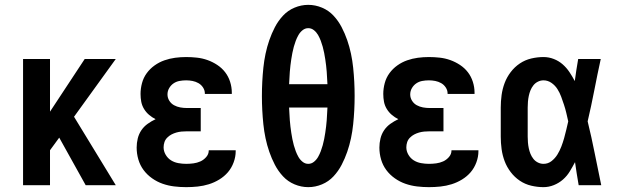

<svg xmlns="http://www.w3.org/2000/svg" viewBox="-20 -763 2540 791"><path d="M75 0V-520H186V-303L329 -520H457L285 -282L457 0H333L224 -196L186 -144V0Z M747 8Q722 8 697.5 5Q673 2 650 -6Q627 -14 606.5 -28.5Q586 -43 571.5 -62.5Q557 -82 550 -106Q543 -130 543 -155Q543 -174 547.5 -192.5Q552 -211 562.5 -226.5Q573 -242 588.5 -253Q604 -264 621 -272Q607 -279 594.5 -289.5Q582 -300 573.5 -314Q565 -328 562 -343.5Q559 -359 559 -376Q559 -398 565 -420.5Q571 -443 584.5 -461.5Q598 -480 617 -493.5Q636 -507 657.5 -514.5Q679 -522 701.5 -525Q724 -528 747 -528Q769 -528 791.5 -525.5Q814 -523 835 -515.5Q856 -508 875 -495.5Q894 -483 907.5 -465.5Q921 -448 928 -426Q935 -404 935 -382V-376H824V-378Q824 -391 816.5 -402.5Q809 -414 797.5 -420.5Q786 -427 773 -429.5Q760 -432 747 -432Q733 -432 719.5 -429.5Q706 -427 695 -419.5Q684 -412 677 -400Q670 -388 670 -374Q670 -360 677.5 -348Q685 -336 697 -329.5Q709 -323 722.5 -320.5Q736 -318 750 -318H807V-222H750Q739 -222 728 -221Q717 -220 706.5 -217Q696 -214 686.5 -209Q677 -204 669 -196Q661 -188 657.5 -177.5Q654 -167 654 -156Q654 -140 662.5 -125.5Q671 -111 684.5 -102.5Q698 -94 714.5 -91Q731 -88 747 -88Q762 -88 777 -90Q792 -92 805.5 -98Q819 -104 829.5 -116Q840 -128 840 -143V-144H951V-140Q951 -117 942.5 -94Q934 -71 919 -53.5Q904 -36 883.5 -23.5Q863 -11 840.5 -4Q818 3 794.5 5.5Q771 8 747 8Z M1250 8Q1221 8 1193.5 -3.5Q1166 -15 1146 -36.5Q1126 -58 1112.5 -84Q1099 -110 1089.5 -137.5Q1080 -165 1074 -193.5Q1068 -222 1065 -251Q1062 -280 1060.5 -309Q1059 -338 1059 -367Q1059 -397 1060.5 -426Q1062 -455 1065 -484Q1068 -513 1074 -541.5Q1080 -570 1089.5 -597.5Q1099 -625 1112.5 -651Q1126 -677 1146 -698.5Q1166 -720 1193.5 -731.5Q1221 -743 1250 -743Q1279 -743 1306.5 -731.5Q1334 -720 1354 -698.5Q1374 -677 1387.5 -651Q1401 -625 1410.5 -597.5Q1420 -570 1426 -541.5Q1432 -513 1435 -484Q1438 -455 1439.5 -426Q1441 -397 1441 -368Q1441 -338 1439.5 -309Q1438 -280 1435 -251Q1432 -222 1426 -193.5Q1420 -165 1410.5 -137.5Q1401 -110 1387.5 -84Q1374 -58 1354 -36.5Q1334 -15 1306.5 -3.5Q1279 8 1250 8ZM1329 -416Q1328 -429 1327.5 -442Q1327 -455 1326 -467.5Q1325 -480 1323.5 -493Q1322 -506 1320 -519Q1318 -532 1315.5 -545Q1313 -558 1309.5 -570.5Q1306 -583 1301.5 -595Q1297 -607 1290.5 -618.5Q1284 -630 1273.5 -638.5Q1263 -647 1250 -647Q1237 -647 1226.5 -638.5Q1216 -630 1209.5 -618.5Q1203 -607 1198.5 -595Q1194 -583 1190.5 -570.5Q1187 -558 1184.5 -545Q1182 -532 1180 -519Q1178 -506 1176.5 -493Q1175 -480 1174 -467.5Q1173 -455 1172.5 -442Q1172 -429 1171 -416ZM1250 -88Q1263 -88 1273.5 -96.5Q1284 -105 1290.5 -116.5Q1297 -128 1301.5 -140Q1306 -152 1309.5 -164.5Q1313 -177 1315.5 -190Q1318 -203 1320 -216Q1322 -229 1323.5 -242Q1325 -255 1326 -267.5Q1327 -280 1327.5 -293Q1328 -306 1329 -320H1171Q1172 -306 1172.5 -293Q1173 -280 1174 -267.5Q1175 -255 1176.5 -242Q1178 -229 1180 -216Q1182 -203 1184.5 -190Q1187 -177 1190.5 -164.5Q1194 -152 1198.5 -140Q1203 -128 1209.5 -116.5Q1216 -105 1226.5 -96.5Q1237 -88 1250 -88Z M1747 8Q1722 8 1697.5 5Q1673 2 1650 -6Q1627 -14 1606.5 -28.5Q1586 -43 1571.5 -62.5Q1557 -82 1550 -106Q1543 -130 1543 -155Q1543 -174 1547.5 -192.5Q1552 -211 1562.5 -226.5Q1573 -242 1588.5 -253Q1604 -264 1621 -272Q1607 -279 1594.5 -289.5Q1582 -300 1573.5 -314Q1565 -328 1562 -343.5Q1559 -359 1559 -376Q1559 -398 1565 -420.5Q1571 -443 1584.5 -461.5Q1598 -480 1617 -493.5Q1636 -507 1657.5 -514.5Q1679 -522 1701.5 -525Q1724 -528 1747 -528Q1769 -528 1791.5 -525.5Q1814 -523 1835 -515.5Q1856 -508 1875 -495.5Q1894 -483 1907.5 -465.5Q1921 -448 1928 -426Q1935 -404 1935 -382V-376H1824V-378Q1824 -391 1816.5 -402.5Q1809 -414 1797.5 -420.5Q1786 -427 1773 -429.5Q1760 -432 1747 -432Q1733 -432 1719.5 -429.5Q1706 -427 1695 -419.5Q1684 -412 1677 -400Q1670 -388 1670 -374Q1670 -360 1677.5 -348Q1685 -336 1697 -329.5Q1709 -323 1722.5 -320.5Q1736 -318 1750 -318H1807V-222H1750Q1739 -222 1728 -221Q1717 -220 1706.5 -217Q1696 -214 1686.5 -209Q1677 -204 1669 -196Q1661 -188 1657.5 -177.5Q1654 -167 1654 -156Q1654 -140 1662.5 -125.5Q1671 -111 1684.5 -102.5Q1698 -94 1714.5 -91Q1731 -88 1747 -88Q1762 -88 1777 -90Q1792 -92 1805.5 -98Q1819 -104 1829.5 -116Q1840 -128 1840 -143V-144H1951V-140Q1951 -117 1942.5 -94Q1934 -71 1919 -53.5Q1904 -36 1883.5 -23.5Q1863 -11 1840.5 -4Q1818 3 1794.5 5.5Q1771 8 1747 8Z M2219 8Q2194 8 2168.5 2Q2143 -4 2121.5 -18.5Q2100 -33 2084 -54Q2068 -75 2059 -99Q2050 -123 2046.5 -148.5Q2043 -174 2043 -200V-320Q2043 -346 2046.5 -371.5Q2050 -397 2059 -421Q2068 -445 2084 -466Q2100 -487 2121.5 -501.5Q2143 -516 2168.5 -522Q2194 -528 2219 -528Q2241 -528 2261.5 -520Q2282 -512 2298 -498Q2314 -484 2326 -466Q2338 -448 2348 -429Q2351 -452 2354.5 -474.5Q2358 -497 2362 -520H2455Q2441 -456 2428.5 -391.5Q2416 -327 2401 -263Q2417 -198 2430 -132Q2443 -66 2457 0H2364Q2360 -24 2356 -48Q2352 -72 2349 -95Q2339 -76 2327.5 -57Q2316 -38 2299.5 -23.5Q2283 -9 2262 -0.5Q2241 8 2219 8ZM2219 -88Q2238 -88 2252.5 -99.5Q2267 -111 2276.5 -126.5Q2286 -142 2292.5 -159Q2299 -176 2304 -193.5Q2309 -211 2313 -228.5Q2317 -246 2321 -263Q2317 -281 2313 -298Q2309 -315 2303.5 -331.5Q2298 -348 2292 -364.5Q2286 -381 2276.5 -396Q2267 -411 2252 -421.5Q2237 -432 2219 -432Q2207 -432 2196 -426.5Q2185 -421 2177.5 -411.5Q2170 -402 2165.5 -391Q2161 -380 2158.5 -368Q2156 -356 2155 -344Q2154 -332 2154 -320V-200Q2154 -188 2155 -176Q2156 -164 2158.5 -152Q2161 -140 2165.5 -129Q2170 -118 2177.5 -108.5Q2185 -99 2196 -93.5Q2207 -88 2219 -88Z"/></svg>

Font: Moesevka
Style: Bold
Weight: 700
Monospace: yes
Designer: Belleve Invis
Foundry: Belleve Invis
Version: Version 32.5.0; ttfautohint (v1.8.4)